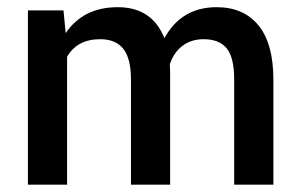

<svg xmlns="http://www.w3.org/2000/svg" viewBox="-20 -504 823 524"><path d="M443.4 -328.6 444.3 -308.1V0H337.4V-287.1Q337.4 -344.2 316.7 -370.6Q295.9 -397 253.4 -397Q190.9 -397 163.1 -349.1V0H56.2V-475.6H153.3L159.2 -413.6Q207.5 -484.4 301.3 -484.4Q395 -484.4 428.7 -399.9Q475.1 -484.4 571.3 -484.4Q645 -484.4 685.5 -434.6Q726.1 -384.8 726.1 -286.6V0H619.1V-287.1Q619.1 -346.7 598.9 -371.8Q578.6 -397 535.6 -397Q502 -397 478 -378.9Q454.1 -360.8 443.4 -328.6Z"/></svg>

Font: Yantramanav Medium
Style: Regular
Weight: 500
Version: Version 1.001;PS 1.0;hotconv 1.0.72;makeotf.lib2.5.5900; ttf